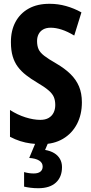

<svg xmlns="http://www.w3.org/2000/svg" viewBox="-20 -744 478 1004"><path d="M408.2 -209Q408.2 -144.5 382.3 -95.2Q356.4 -45.9 309.3 -18.1Q262.2 9.8 198.2 9.8Q168.5 9.8 140.6 6.1Q112.8 2.4 85.9 -6.1Q59.1 -14.6 32.2 -28.8V-168.9Q71.3 -143.6 113.3 -130.4Q155.3 -117.2 190.9 -117.2Q217.3 -117.2 234.6 -127.4Q252 -137.7 260.5 -155.3Q269 -172.9 269 -194.8Q269 -218.3 261.7 -236.1Q254.4 -253.9 233.6 -271.7Q212.9 -289.6 172.9 -313Q141.6 -331.5 116.5 -351.1Q91.3 -370.6 73.5 -394.3Q55.7 -418 46.4 -449.2Q37.1 -480.5 37.1 -522.9Q36.6 -583.5 60.8 -628.9Q85 -674.3 130.6 -699.5Q176.3 -724.6 240.2 -724.1Q283.7 -724.1 325.4 -712.4Q367.2 -700.7 405.8 -679.2L368.2 -558.1Q333.5 -579.1 302.7 -589.1Q272 -599.1 245.1 -599.1Q221.7 -599.1 205.8 -590.1Q189.9 -581.1 181.9 -565.4Q173.8 -549.8 173.8 -529.8Q173.8 -504.4 181.6 -486.8Q189.5 -469.2 211.2 -452.4Q232.9 -435.5 273.9 -412.1Q318.4 -386.2 348.1 -357.2Q377.9 -328.1 393.1 -292.2Q408.2 -256.3 408.2 -209ZM304.2 129.9Q304.2 181.6 272.2 210.9Q240.2 240.2 180.2 240.2Q158.2 240.2 139.6 237.8Q121.1 235.4 106 231.9V155.8Q119.6 159.7 132.3 161.4Q145 163.1 156.2 163.1Q179.2 163.1 191.2 153.6Q203.1 144 203.1 127Q203.1 106.9 184.6 95.5Q166 84 132.8 82L167 0H232.9L215.8 40Q244.1 44.9 263.7 56.9Q283.2 68.8 293.7 87.4Q304.2 106 304.2 129.9Z"/></svg>

Font: Open Sans Condensed
Style: Regular
Weight: 400
Width: 3
Designer: Monotype Design Team
Foundry: Monotype Imaging Inc.
Version: Version 3.000